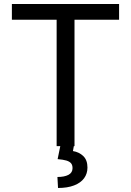

<svg xmlns="http://www.w3.org/2000/svg" viewBox="-20 -727 651 955"><path d="M39.1 -707H572.3V-628.9H350.6V0H347.2L342.8 24.4Q373.5 29.3 394.3 49.3Q415 69.3 415 106.4Q415 136.7 398.2 159.7Q381.3 182.6 348.4 195.3Q315.4 208 268.6 208L265.6 153.3Q300.3 153.3 320.6 142.6Q340.8 131.8 340.8 109.4Q340.8 93.8 333.3 85Q325.7 76.2 310.1 71.5Q294.4 66.9 266.6 64.5L279.8 0H261.7V-628.9H39.1Z"/></svg>

Font: Pretendard
Style: Regular
Weight: 400
Designer: Base glyphs from Inter by Rasmus Andersson; Hangeul glyphs from Noto Sans CJK(Source Han Sans) by Jang Soo-young and Kan
Foundry: Kil Hyung-jin
Version: Version 1.309